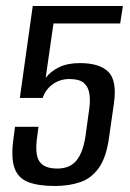

<svg xmlns="http://www.w3.org/2000/svg" viewBox="-20 -611 434 639"><path d="M163 8Q108 8 74 -5Q40 -18 28 -52.5Q16 -87 25 -151L30 -189H108L104 -158Q95 -98 111 -74Q127 -50 171 -50Q213 -50 235 -77.5Q257 -105 265 -161L277 -249Q281 -276 277.5 -299Q274 -322 259 -335Q244 -348 211 -348Q180 -348 156 -331Q132 -314 122 -285H46L89 -591H389L380 -533H158L132 -352Q149 -374 177 -387.5Q205 -401 246 -401Q312 -401 341 -371.5Q370 -342 359 -266L343 -154Q334 -88 309.5 -53Q285 -18 247.5 -5Q210 8 163 8Z"/></svg>

Font: Alumni Sans Medium
Style: Italic
Weight: 500
Italic angle: -8°
Designer: Robert E. Leuschke
Foundry: Robert E. Leuschke
Version: Version 1.016